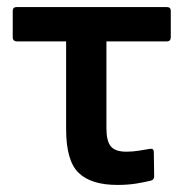

<svg xmlns="http://www.w3.org/2000/svg" viewBox="-20 -512 521 543"><path d="M312 11Q238 11 202.5 -23Q167 -57 167 -147V-395H28Q16 -395 16 -407V-481Q16 -492 27 -492H452Q463 -492 463 -481V-407Q463 -395 452 -395H281V-149Q281 -113 293.5 -98Q306 -83 337 -83Q356 -83 373.5 -86Q391 -89 404 -91Q415 -93 415 -82L416 -13Q416 -3 406 -1Q390 3 366 7Q342 11 312 11Z"/></svg>

Font: Sofia Sans Semi Condensed
Style: Bold
Weight: 700
Designer: Botio Nikoltchev, Ani Petrova
Foundry: lettersoup
Version: Version 4.100; ttfautohint (v1.8.4.7-5d5b)